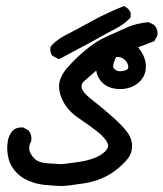

<svg xmlns="http://www.w3.org/2000/svg" viewBox="-20 -438 543 638"><path d="M439 -280.8Q464.8 -249 464.8 -217.3Q464.8 -180.2 433.6 -158.2Q410.6 -142.1 379.4 -142.1Q339.8 -142.1 317.4 -166Q302.7 -182.1 299.8 -203.6Q275.4 -181.6 267.6 -175.3Q259.8 -168.9 258.3 -167.5Q251 -160.2 251 -150.9Q251 -147.9 252 -144Q252.9 -140.1 256.8 -134.8Q265.6 -121.6 287.6 -105Q321.3 -79.1 360.8 -43.5Q400.9 -6.8 411.1 14.6Q418.9 30.3 418.9 47.4Q418.9 55.2 417 64Q412.6 89.4 366.7 126Q321.8 161.6 258.3 171.4Q200.2 180.2 184.1 180.2Q174.8 180.2 132.3 176.8Q103.5 174.3 78.6 164.1Q42.5 149.9 22.9 120.6Q13.2 106.4 9.5 93Q5.9 79.6 4.9 69.8Q3.9 60.1 3.9 53.7Q3.9 47.4 4.4 42.5Q5.9 15.6 22.5 -4.4Q34.2 -14.6 51.3 -14.6Q53.2 -14.6 56.6 -14.6L74.7 -4.9L75.7 -3.9Q84.5 7.8 84.5 23.4Q84.5 26.9 83.5 31.7L83 33.2Q77.1 43 77.1 53.7Q77.1 71.3 94.2 88.9Q108.4 102.5 136.2 104.5Q167.5 106.4 173.1 106.9Q178.7 107.4 180.2 107.4Q192.9 107.4 242.2 100.1Q303.2 90.8 329.1 65.4Q339.4 55.2 339.4 45.4Q339.4 42.5 337.9 39.1Q330.6 20.5 302.2 -1.7Q273.9 -23.9 242.2 -44.9Q209 -66.9 191.9 -97.2Q176.3 -125.5 176.3 -150.9Q176.3 -168 184.1 -183.8Q191.9 -199.7 203.9 -213.1Q215.8 -226.6 230.2 -241Q244.6 -255.4 264.6 -272Q297.4 -299.8 333 -315.9L400.4 -346.2Q434.6 -361.3 474.1 -364.3L492.2 -355L492.7 -354Q503.4 -343.8 503.4 -327.6Q503.4 -324.7 502.9 -319.8L492.7 -301.3Q464.8 -290.5 439 -280.8ZM365.7 -248.5Q356 -227.5 356 -217.8Q356 -212.9 360.4 -208.5L362.3 -207Q369.6 -201.2 378.9 -201.2Q391.1 -201.2 403.3 -207.5Q406.2 -210.9 406.2 -215.8Q406.2 -223.1 401.9 -230.5Q397.9 -236.8 391.1 -242.2Q382.8 -248.5 370.1 -248.5Q367.7 -248.5 365.7 -248.5ZM147 -273.4Q147 -276.9 147.9 -282.7Q152.3 -288.1 156.2 -292Q172.9 -308.6 203.6 -324.2Q239.7 -342.8 288.1 -369.4Q336.4 -396 392.1 -418L395 -416Q407.2 -410.2 413.1 -397.9L414.1 -396.5V-379.4L411.6 -377.4Q390.6 -356 363.3 -342.3Q337.9 -329.1 308.6 -312.5Q279.3 -295.9 245.6 -278.3L175.8 -241.2L153.8 -252.9L152.8 -254.4Q147 -263.2 147 -273.4Z"/></svg>

Font: Bakudai
Style: Bold
Weight: 700
Version: Version 1.48